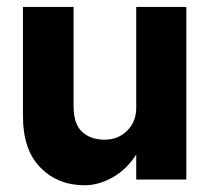

<svg xmlns="http://www.w3.org/2000/svg" viewBox="-20 -520 606 556"><path d="M193 -213.5Q193 -161.5 217.5 -138.5Q242 -115.5 283 -115.5Q322 -115.5 348.2 -141.5Q374.5 -167.5 374.5 -208V-500H519.5V0H374.5V-72.5Q347 -29.5 306.5 -6.5Q266 16.5 225 16.5Q147.5 16.5 97 -34.8Q46.5 -86 46.5 -183V-500H193Z"/></svg>

Font: Overused Grotesk
Style: Bold
Weight: 710
Version: Version 0.004